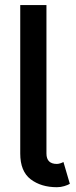

<svg xmlns="http://www.w3.org/2000/svg" viewBox="-20 -743 304 773"><path d="M235.4 -90.8 261.2 -2.9Q252.9 2 238.8 6.3Q224.6 10.7 209 10.7Q145.5 10.7 103.5 -21.2Q61.5 -53.2 61.5 -125V-722.7H167V-125Q167 -83 209 -83Q214.8 -83 222.7 -85.4Q230.5 -87.9 235.4 -90.8Z"/></svg>

Font: Giphurs Medium
Style: Regular
Weight: 500
Version: Version 0.920; ttfautohint (v1.8.4.7-5d5b)